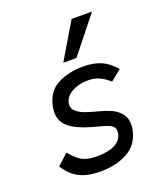

<svg xmlns="http://www.w3.org/2000/svg" viewBox="-148 -920 896 1027"><g transform="rotate(-20 300.0 -406.0)"><path d="M47.5 -97 109.5 -153.5Q134 -124.5 152.8 -109.2Q171.5 -94 196 -86.5Q220.5 -79 258.5 -79Q322 -79 359 -98Q396 -117 404 -154Q405.5 -162.5 405.5 -168.5Q405.5 -185 395.2 -195.2Q385 -205.5 368 -211.5Q351 -217.5 317.5 -226.5Q298 -231.5 279 -237Q197.5 -260.5 159.8 -293.5Q122 -326.5 122 -376.5Q122 -393.5 125.5 -410.5Q142 -491.5 205 -523.8Q268 -556 347.5 -556Q393.5 -556 427 -546.2Q460.5 -536.5 484 -519.5Q507.5 -502.5 530.5 -476.5L469.5 -427Q442 -451.5 414 -464.5Q386 -477.5 348 -477.5Q299 -477.5 260 -457Q221 -436.5 212.5 -402Q210.5 -395.5 210.5 -387.5Q210.5 -364.5 230 -348.5Q249.5 -332.5 277.5 -322.8Q305.5 -313 348 -302Q385 -292.5 414.5 -279.5Q444 -266.5 465.5 -241Q487 -215.5 487 -176.5Q487 -160 482.5 -140.5Q464.5 -64.5 399.5 -30.2Q334.5 4 247 4Q194 4 157 -8Q120 -20 94.5 -41.8Q69 -63.5 47.5 -97ZM258 -611 380 -816H496.5L333 -611Z"/></g></svg>

Font: JuliaMono Italic
Style: Regular
Weight: 400
Italic angle: -9°
Monospace: yes
Designer: cormullion
Foundry: corm
Version: Version 0.049; ttfautohint (v1.8.4)